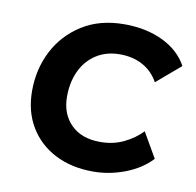

<svg xmlns="http://www.w3.org/2000/svg" viewBox="-56 -468 549 537"><g transform="rotate(10 218.0 -199.5)"><path d="M241 11Q179 11 132.5 -13Q86 -37 60 -80.5Q34 -124 34 -182Q34 -244 60.5 -295.5Q87 -347 137 -378.5Q187 -410 257 -410Q319 -410 366.5 -387Q414 -364 436 -323L368 -265Q352 -294 324 -309.5Q296 -325 259 -325Q220 -325 191.5 -306.5Q163 -288 148 -256Q133 -224 133 -183Q133 -134 163 -104Q193 -74 246 -74Q283 -74 313 -88.5Q343 -103 364 -125L405 -54Q376 -23 331.5 -6Q287 11 241 11Z"/></g></svg>

Font: Rokkitt SemiBold
Style: Italic
Weight: 600
Italic angle: -9°
Designer: Vernon Adams
Foundry: Vernon Adams
Version: Version 3.103